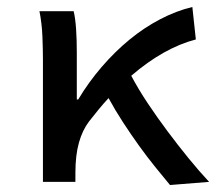

<svg xmlns="http://www.w3.org/2000/svg" viewBox="-20 -521 640 550"><path d="M467 9Q447 -15 424 -43.5Q401 -72 378 -104Q355 -136 332.5 -170.5Q310 -205 291 -240Q277 -225 263 -208Q249 -191 235 -173Q216 -148 206 -112Q196 -76 196 -26V0H103V-350Q103 -379 101.5 -416.5Q100 -454 93 -489H191Q196 -468 198 -437Q200 -406 200 -373V-236H204Q234 -286 271.5 -329.5Q309 -373 351 -407.5Q393 -442 439 -466Q485 -490 531 -501L541 -408Q449 -384 356 -304Q376 -266 403 -225.5Q430 -185 459.5 -145.5Q489 -106 519.5 -68.5Q550 -31 579 0Z"/></svg>

Font: SauceCodePro Nerd Font Mono
Style: Regular
Weight: 500
Monospace: yes
Designer: Paul D. Hunt, Teo Tuominen
Foundry: Adobe Systems Incorporated
Version: Version 2.030;PS 1.000;hotconv 16.6.51;makeotf.lib2.5.65220;